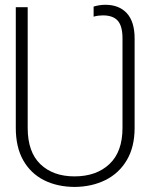

<svg xmlns="http://www.w3.org/2000/svg" viewBox="-20 -757 618 789"><path d="M286.1 11.2Q214.8 10.7 160.4 -16.8Q106 -44.4 75.4 -98.4Q44.9 -152.3 44.9 -231.4V-727.5H93.8V-231.4Q93.8 -132.3 146 -82.3Q198.2 -32.2 286.1 -32.2Q376 -32.2 429.7 -82.8Q483.4 -133.3 483.4 -231.4V-599.1Q483.4 -649.9 463.9 -671.9Q444.3 -693.8 402.8 -693.8Q393.6 -693.8 384 -692.6Q374.5 -691.4 364.7 -688.5V-730Q376 -733.4 388.2 -735.4Q400.4 -737.3 413.1 -737.3Q469.7 -737.3 501.5 -702.4Q533.2 -667.5 533.2 -599.1V-231.4Q533.2 -153.3 501.2 -99.1Q469.2 -44.9 413.3 -17.1Q357.4 10.7 286.1 11.2Z"/></svg>

Font: Inter 24pt ExtraLight
Style: Regular
Weight: 250
Designer: Rasmus Andersson
Foundry: rsms
Version: Version 4.001;git-66647c0bb